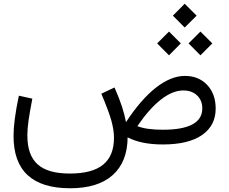

<svg xmlns="http://www.w3.org/2000/svg" viewBox="-20 -781 1236 1038"><path d="M978.5 -632.3 1043 -696.3 978.5 -760.7 914.6 -696.3ZM1063.5 -481.9 1127.9 -546.4 1063.5 -610.4 999.5 -546.4ZM893.6 -481.9 957.5 -546.4 893.6 -610.4 829.6 -546.4ZM979.5 -370.6C877.9 -370.6 767.1 -282.7 661.1 -120.6C651.9 -171.4 633.8 -229.5 599.1 -308.1L527.8 -274.4C552.7 -215.3 570.8 -168 581.1 -132.3C591.3 -96.7 596.2 -64.5 596.2 -36.6C596.2 94.2 519 157.2 357.4 157.2C199.2 157.2 127.9 93.3 127.9 -49.3C127.9 -71.8 129.9 -98.6 134.3 -129.4C138.7 -160.2 145.5 -199.2 154.8 -247.6L82 -263.7C62 -168.5 53.2 -100.6 53.2 -45.4C53.2 142.6 155.3 236.8 359.4 236.8C459.5 236.8 536.1 212.9 589.4 165.5C642.6 117.7 669.4 49.8 669.9 -38.6C718.8 -12.7 782.2 0 860.8 0C953.1 0 1023.9 -17.1 1072.8 -51.3C1121.6 -85.4 1146 -132.8 1146 -193.8C1146 -246.1 1130.9 -289.1 1100.1 -321.8C1069.3 -354.5 1028.8 -370.6 979.5 -370.6ZM970.7 -292C1001.5 -292 1026.4 -283.2 1045.4 -265.1C1064.5 -247.1 1073.7 -223.6 1073.7 -194.8C1073.7 -118.2 1002.4 -79.6 860.4 -79.6C801.3 -79.6 755.4 -85.9 722.7 -99.1C808.1 -224.6 894 -292 970.7 -292Z"/></svg>

Font: Estedad Regular
Style: Regular
Weight: 400
Designer: Amin Abedi
Version: Version 7.3